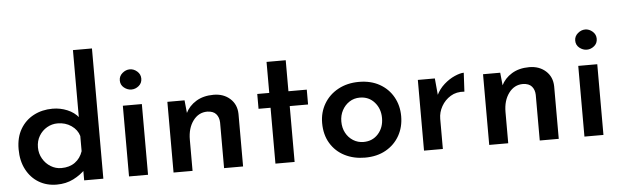

<svg xmlns="http://www.w3.org/2000/svg" viewBox="-49 -958 3704 1147"><g transform="rotate(-5 1802.5 -385.0)"><path d="M250 11Q190 11 143 -17Q96 -45 68.5 -97Q41 -149 41 -219Q41 -290 70.5 -340Q100 -390 150.5 -416.5Q201 -443 264 -443Q310 -443 352 -425.5Q394 -408 419 -376L416 -338V-781H530V0H415V-95L426 -67Q395 -34 350.5 -11.5Q306 11 250 11ZM286 -85Q335 -85 368 -109Q401 -133 415 -175V-266Q404 -304 368.5 -328.5Q333 -353 286 -353Q252 -353 222.5 -336Q193 -319 175 -289Q157 -259 157 -220Q157 -183 175 -152Q193 -121 222.5 -103Q252 -85 286 -85Z M684 -424H798V0H684ZM679 -576Q679 -602 699.5 -619.5Q720 -637 744 -637Q768 -637 788 -619.5Q808 -602 808 -576Q808 -549 788 -532.5Q768 -516 744 -516Q720 -516 699.5 -532.5Q679 -549 679 -576Z M1054 -424 1063 -334 1060 -345Q1081 -389 1124.5 -415.5Q1168 -442 1229 -442Q1289 -442 1328 -407Q1367 -372 1368 -315V0H1254V-274Q1253 -305 1236 -324.5Q1219 -344 1183 -345Q1131 -345 1098 -300.5Q1065 -256 1065 -187V0H951V-424Z M1562 -610H1677V-424H1787V-335H1677V0H1562V-335H1490V-424H1562Z M1861 -217Q1861 -281 1891.5 -332.5Q1922 -384 1976.5 -413.5Q2031 -443 2101 -443Q2172 -443 2224.5 -413.5Q2277 -384 2306 -332.5Q2335 -281 2335 -217Q2335 -152 2306 -100.5Q2277 -49 2224 -19Q2171 11 2099 11Q2031 11 1977 -16.5Q1923 -44 1892 -95.5Q1861 -147 1861 -217ZM1976 -216Q1976 -178 1992 -148Q2008 -118 2036 -100.5Q2064 -83 2098 -83Q2152 -83 2186 -121Q2220 -159 2220 -216Q2220 -272 2186 -310.5Q2152 -349 2098 -349Q2063 -349 2035.5 -331Q2008 -313 1992 -283Q1976 -253 1976 -216Z M2555 -424 2566 -304 2562 -321Q2580 -359 2611 -386.5Q2642 -414 2675.5 -428.5Q2709 -443 2730 -443L2724 -330Q2676 -334 2641 -312.5Q2606 -291 2586 -255.5Q2566 -220 2566 -181V0H2453V-424Z M2947 -424 2956 -334 2953 -345Q2974 -389 3017.5 -415.5Q3061 -442 3122 -442Q3182 -442 3221 -407Q3260 -372 3261 -315V0H3147V-274Q3146 -305 3129 -324.5Q3112 -344 3076 -345Q3024 -345 2991 -300.5Q2958 -256 2958 -187V0H2844V-424Z M3415 -424H3529V0H3415ZM3410 -576Q3410 -602 3430.5 -619.5Q3451 -637 3475 -637Q3499 -637 3519 -619.5Q3539 -602 3539 -576Q3539 -549 3519 -532.5Q3499 -516 3475 -516Q3451 -516 3430.5 -532.5Q3410 -549 3410 -576Z"/></g></svg>

Font: Reem Kufi Fun Medium
Style: Regular
Weight: 500
Designer: Khaled Hosny
Version: Version 1.005